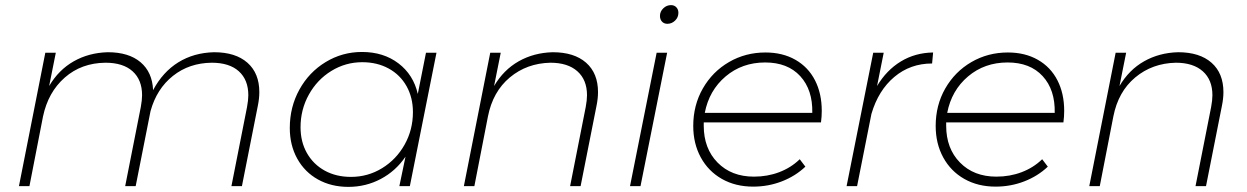

<svg xmlns="http://www.w3.org/2000/svg" viewBox="-20 -727 4871 750"><path d="M993 -367Q993 -342 987 -313L925 0H884L945 -309Q950 -336 950 -355Q950 -415 913 -448.5Q876 -482 807 -482Q719 -481 655.5 -430.5Q592 -380 568 -293L510 0H469L530 -309Q535 -336 535 -355Q535 -415 498 -448.5Q461 -482 392 -482Q298 -481 233 -424Q168 -367 148 -272L95 0H54L157 -521H198L172 -391Q209 -454 268 -487.5Q327 -521 401 -523Q483 -523 529 -484Q575 -445 578 -375Q616 -446 676.5 -483.5Q737 -521 816 -523Q900 -523 946.5 -482Q993 -441 993 -367Z M1112 -227Q1112 -309 1149.5 -377Q1187 -445 1252 -484.5Q1317 -524 1394 -524Q1478 -524 1536.5 -479.5Q1595 -435 1612 -360L1644 -521H1685L1581 0H1540L1564 -115Q1526 -59 1467.5 -28Q1409 3 1341 3Q1274 3 1222 -26Q1170 -55 1141 -107.5Q1112 -160 1112 -227ZM1593 -289Q1593 -346 1568 -390.5Q1543 -435 1498 -459.5Q1453 -484 1395 -484Q1330 -484 1274.5 -450Q1219 -416 1186.5 -357.5Q1154 -299 1154 -230Q1154 -173 1179 -129Q1204 -85 1248.5 -60.5Q1293 -36 1351 -36Q1417 -36 1472.5 -70Q1528 -104 1560.5 -162Q1593 -220 1593 -289Z M2316 -367Q2316 -342 2310 -313L2248 0H2207L2268 -309Q2273 -336 2273 -355Q2273 -415 2235.5 -448.5Q2198 -482 2130 -482Q2038 -480 1971.5 -424.5Q1905 -369 1886 -272L1833 0H1792L1895 -521H1936L1910 -391Q1947 -454 2006 -487.5Q2065 -521 2139 -523Q2223 -523 2269.5 -482Q2316 -441 2316 -367Z M2586 -521 2482 0H2441L2545 -521ZM2630 -677Q2630 -659 2617 -646.5Q2604 -634 2587 -634Q2574 -634 2566 -642.5Q2558 -651 2558 -665Q2558 -682 2571 -694.5Q2584 -707 2601 -707Q2614 -707 2622 -698.5Q2630 -690 2630 -677Z M2729 -249V-236Q2729 -147 2783 -92Q2837 -37 2925 -37Q2978 -37 3024 -54.5Q3070 -72 3104 -105L3126 -76Q3087 -39 3034 -18.5Q2981 2 2922 2Q2853 2 2800 -28Q2747 -58 2717.5 -112Q2688 -166 2688 -235Q2688 -316 2725.5 -381.5Q2763 -447 2827.5 -484.5Q2892 -522 2970 -522Q3037 -522 3087 -493.5Q3137 -465 3163.5 -413.5Q3190 -362 3190 -294Q3190 -272 3187 -249ZM2733 -286H3153Q3155 -376 3106 -429.5Q3057 -483 2969 -483Q2879 -483 2814.5 -428.5Q2750 -374 2733 -286Z M3625 -522 3621 -479Q3536 -479 3473.5 -426.5Q3411 -374 3384 -282L3328 0H3287L3391 -521H3432L3406 -391Q3443 -453 3499 -487Q3555 -521 3625 -522Z M3676 -249V-236Q3676 -147 3730 -92Q3784 -37 3872 -37Q3925 -37 3971 -54.5Q4017 -72 4051 -105L4073 -76Q4034 -39 3981 -18.5Q3928 2 3869 2Q3800 2 3747 -28Q3694 -58 3664.5 -112Q3635 -166 3635 -235Q3635 -316 3672.5 -381.5Q3710 -447 3774.5 -484.5Q3839 -522 3917 -522Q3984 -522 4034 -493.5Q4084 -465 4110.5 -413.5Q4137 -362 4137 -294Q4137 -272 4134 -249ZM3680 -286H4100Q4102 -376 4053 -429.5Q4004 -483 3916 -483Q3826 -483 3761.5 -428.5Q3697 -374 3680 -286Z M4759 -367Q4759 -342 4753 -313L4691 0H4650L4711 -309Q4716 -336 4716 -355Q4716 -415 4678.5 -448.5Q4641 -482 4573 -482Q4481 -480 4414.5 -424.5Q4348 -369 4329 -272L4276 0H4235L4338 -521H4379L4353 -391Q4390 -454 4449 -487.5Q4508 -521 4582 -523Q4666 -523 4712.5 -482Q4759 -441 4759 -367Z"/></svg>

Font: Gontserrat ExtraLight
Style: Italic
Weight: 275
Italic angle: -11.3°
Designer: Julieta Ulanovsky
Foundry: Julieta Ulanovsky
Version: Version 6.001